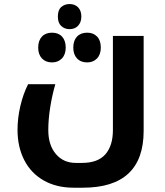

<svg xmlns="http://www.w3.org/2000/svg" viewBox="-20 -669 801 930"><path d="M336.9 240.2Q253.4 240.2 191.7 205.1Q129.9 169.9 97.4 106.2Q64.9 42.5 64.9 -40Q64.9 -96.7 78.6 -155.5Q92.3 -214.4 116.2 -261.2H248Q232.4 -207.5 223.1 -148.7Q213.9 -89.8 213.9 -39.1Q213.9 33.7 250.5 76.9Q287.1 120.1 347.2 120.1H377Q454.1 120.1 490.5 78.4Q526.9 36.6 526.9 -39.1V-495.1H675.8V-35.2Q675.8 240.2 380.9 240.2ZM316.9 -527.8Q293 -527.8 276.6 -543Q260.3 -558.1 260.3 -588.9Q260.3 -620.6 276.6 -635Q293 -649.4 316.9 -649.4Q342.8 -649.4 358.4 -633.3Q374 -617.2 374 -588.9Q374 -561.5 358.6 -544.7Q343.3 -527.8 316.9 -527.8ZM231.9 -366.7Q201.2 -366.7 183.1 -386Q165 -405.3 165 -438.5Q165 -472.2 182.9 -491.5Q200.7 -510.7 231.9 -510.7Q263.2 -510.7 280.8 -491.5Q298.3 -472.2 298.3 -438.5Q298.3 -405.3 280 -386Q261.7 -366.7 231.9 -366.7ZM402.3 -366.7Q371.1 -366.7 353 -386Q335 -405.3 335 -438.5Q335 -472.2 352.8 -491.5Q370.6 -510.7 402.3 -510.7Q432.6 -510.7 450.4 -491.7Q468.3 -472.7 468.3 -438.5Q468.3 -405.3 450 -386Q431.6 -366.7 402.3 -366.7Z"/></svg>

Font: Noto Sans Kufi Arabic
Style: Bold
Weight: 700
Designer: Monotype Design team
Foundry: Monotype Imaging Inc.
Version: Version 1.02